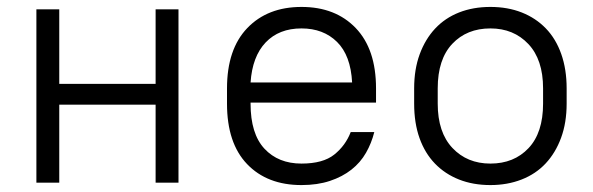

<svg xmlns="http://www.w3.org/2000/svg" viewBox="-20 -527 1710 554"><path d="M429 -225H151V0H85V-500H151V-285H429V-500H495V0H429Z M850 7Q751 7 693 -53.5Q635 -114 635 -228V-272Q635 -385 693.5 -446Q752 -507 850 -507Q948 -507 1006.5 -446Q1065 -385 1065 -272V-231H703V-228Q703 -141 743 -98Q783 -55 850 -55Q912 -55 944.5 -81Q977 -107 992 -146H1060Q1052 -114 1036 -86Q1020 -58 994 -37.5Q968 -17 932 -5Q896 7 850 7ZM850 -445Q785 -445 746.5 -404.5Q708 -364 703 -289H996Q992 -367 952.5 -406Q913 -445 850 -445Z M1395 7Q1345 7 1304.5 -9Q1264 -25 1235 -55Q1206 -85 1190.5 -128.5Q1175 -172 1175 -228V-272Q1175 -327 1191 -370.5Q1207 -414 1235.5 -444.5Q1264 -475 1304.5 -491Q1345 -507 1395 -507Q1445 -507 1485.5 -491Q1526 -475 1555 -445Q1584 -415 1599.5 -371Q1615 -327 1615 -272V-228Q1615 -173 1599 -129.5Q1583 -86 1554.5 -55.5Q1526 -25 1485 -9Q1444 7 1395 7ZM1395 -55Q1463 -55 1505 -99.5Q1547 -144 1547 -228V-272Q1547 -355 1504.5 -400Q1462 -445 1395 -445Q1327 -445 1285 -400.5Q1243 -356 1243 -272V-228Q1243 -145 1285.5 -100Q1328 -55 1395 -55Z"/></svg>

Font: PT Root UI Web
Style: Regular
Weight: 400
Designer: Vitaly Kuzmin
Foundry: ParaType Ltd.
Version: Version 1.000W